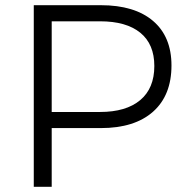

<svg xmlns="http://www.w3.org/2000/svg" viewBox="-20 -719 708 739"><path d="M640 -467Q640 -352 569 -289Q498 -226 368 -226H179V0H110V-699H368Q498 -699 569 -638.5Q640 -578 640 -467ZM574 -465Q574 -549 520 -593Q466 -637 365 -637H179V-288H365Q465 -288 519.5 -333.5Q574 -379 574 -465Z"/></svg>

Font: TypoPRO Montserrat
Style: Regular
Weight: 300
Designer: Julieta Ulanovsky
Foundry: Julieta Ulanovsky
Version: Version 6.001